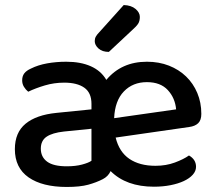

<svg xmlns="http://www.w3.org/2000/svg" viewBox="-20 -727 856 762"><path d="M243 -482Q300 -482 340.5 -464Q381 -446 402 -410Q462 -482 563 -482Q611 -482 650.5 -466.5Q690 -451 718.5 -423.5Q747 -396 763 -358Q779 -320 779 -275Q779 -250 766.5 -238Q754 -226 731 -223L439 -181Q453 -124 493.5 -96.5Q534 -69 597 -69Q639 -69 674 -82Q709 -95 730 -110Q758 -94 758 -65Q758 -48 745 -33.5Q732 -19 709.5 -8.5Q687 2 656.5 8Q626 14 591 14Q481 14 419 -48Q414 -37 406 -29Q398 -21 388 -16Q363 -3 330.5 6Q298 15 245 15Q148 15 93.5 -23Q39 -61 39 -135Q39 -201 81.5 -236Q124 -271 204 -279L343 -293V-315Q343 -359 314.5 -379Q286 -399 235 -399Q195 -399 158 -388Q121 -377 92 -363Q82 -371 75 -382.5Q68 -394 68 -408Q68 -425 76.5 -436Q85 -447 103 -455Q131 -469 167 -475.5Q203 -482 243 -482ZM245 -67Q280 -67 306 -74Q332 -81 343 -89V-216L234 -205Q188 -200 165 -184.5Q142 -169 142 -137Q142 -104 167 -85.5Q192 -67 245 -67ZM563 -401Q507 -401 471.5 -364Q436 -327 433 -258L679 -293Q675 -338 646 -369.5Q617 -401 563 -401ZM471 -707Q501 -706 518 -691.5Q535 -677 535 -660Q535 -643 528 -632.5Q521 -622 504 -607L412 -521Q386 -521 371 -534.5Q356 -548 356 -564Q356 -574 360.5 -582Q365 -590 373 -598Z"/></svg>

Font: Baloo Chettan 2 Medium
Style: Regular
Weight: 500
Designer: Maithili Shingre, Unnati Kotecha and Ek Type
Foundry: Ek Type
Version: Version 1.640;hotconv 1.0.111;makeotfexe 2.5.65597; ttfautoh